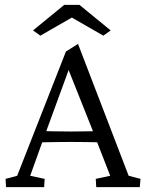

<svg xmlns="http://www.w3.org/2000/svg" viewBox="-20 -772 602 792"><path d="M4.9 0 2.9 -34.2 50.8 -46.9 252 -559.6 301.8 -590.8 510.7 -46.9 559.6 -34.2 556.6 0H377L375 -34.2L434.6 -46.9L376 -197.3L365.2 -226.6L255.9 -501L276.4 -519.5L168.9 -225.6L158.2 -196.3L104.5 -46.9L164.1 -34.2L162.1 0ZM136.7 -184.6V-232.4Q155.3 -231.4 189.5 -230.5Q223.6 -229.5 272.5 -229.5Q321.3 -229.5 356 -230.5Q390.6 -231.4 408.2 -232.4V-184.6Q370.1 -185.5 335.4 -186Q300.8 -186.5 272.5 -186.5Q246.1 -186.5 212.4 -186Q178.7 -185.5 136.7 -184.6ZM436.5 -646.5 406.2 -625 248 -715.8H304.7L146.5 -625L116.2 -646.5L245.1 -752H307.6Z"/></svg>

Font: Crimson Pro Light
Style: Regular
Weight: 300
Designer: Jacques Le Bailly
Foundry: Baron von Fonthausen
Version: Version 1.003